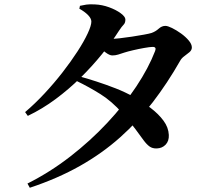

<svg xmlns="http://www.w3.org/2000/svg" viewBox="-20 -816 1040 897"><path d="M350.9 -459.2Q386.8 -449.5 430.7 -435.2Q474.6 -421 520.8 -403Q566.9 -384.9 605.9 -362.7Q647.3 -339.3 684.1 -311.4Q720.8 -283.5 744 -252Q767.2 -220.5 768.7 -185.5Q770.1 -157.4 753.9 -140.3Q737.7 -123.3 712.6 -122.5Q692.6 -121.8 679 -131.4Q665.3 -141.1 650.3 -161.4Q635.3 -181.7 612.4 -213.1Q589.5 -244.4 551 -288.1Q502.5 -342.8 449.6 -376Q396.8 -409.2 336.4 -438.5ZM97.3 -292.3Q143.3 -331.3 188.1 -379.4Q232.9 -427.5 272.5 -478.4Q312 -529.4 342.2 -576Q372.5 -622.7 389.6 -659.6Q406.8 -696.4 406.8 -715.3Q406.8 -729.8 390.9 -746Q374.9 -762.2 350.8 -775.1L353.5 -788.8Q367.9 -792.2 383.5 -794.5Q399.1 -796.7 423.1 -795.4Q457 -794 489.8 -782Q522.6 -769.9 544.2 -753.9Q565.8 -737.8 565.8 -724.7Q565.8 -709 557.5 -700.7Q549.2 -692.4 536.1 -672.7Q502.1 -619.4 456.6 -563.2Q411 -506.9 356.4 -453Q301.8 -399.1 239.8 -353.1Q177.9 -307.1 109.9 -274.6ZM108.3 41.5Q213.8 -11.5 308.1 -84.7Q402.4 -157.9 480.7 -241.6Q559.1 -325.3 616.6 -411.7Q674 -498.1 704.7 -577.8Q712.4 -597.4 692.5 -596.9Q680 -596.6 653.9 -592Q627.8 -587.4 601.7 -581.3Q575.6 -575.2 561 -570.4Q545 -565.2 532.2 -561.1Q519.4 -557 504.5 -557Q492.1 -557 473.2 -571Q454.2 -585 433.9 -602.4L452.2 -638.2Q468.7 -635.9 479.1 -635.1Q489.5 -634.4 500 -634.4Q512.7 -634.4 539.4 -637.2Q566.2 -640.1 596.6 -644.8Q627.1 -649.5 652.3 -654.1Q677.6 -658.7 687.6 -661.9Q706.7 -668.6 721.2 -681.8Q735.8 -695.1 752.6 -695.1Q763.5 -695.1 783.9 -685.1Q804.3 -675 825.5 -659.8Q846.7 -644.6 861.5 -627.1Q876.3 -609.6 876.3 -594.3Q876.3 -581.9 865.3 -572.4Q854.2 -562.9 841.3 -553.7Q828.4 -544.5 821.7 -532.2Q762.2 -427.7 693.5 -338.2Q624.8 -248.7 541 -174.1Q457.2 -99.4 353.3 -40.7Q249.3 18 119.2 61.2Z"/></svg>

Font: Noto Serif HK
Style: Regular
Weight: 200
Designer: Ryoko NISHIZUKA 西塚涼子 (kana & ideographs); Frank Grießhammer (Latin, Greek & Cyrillic); Wenlong ZHANG 张文龙 (bopomofo); San
Foundry: Adobe
Version: Version 2.001;hotconv 1.1.0;makeotfexe 2.6.0